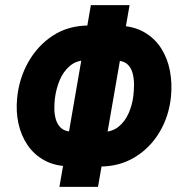

<svg xmlns="http://www.w3.org/2000/svg" viewBox="-20 -731 708 751"><path d="M368.2 -79.6 250 -80.6Q194.3 -81.5 153.8 -103.8Q113.3 -126 87.9 -163.3Q62.5 -200.7 52.2 -247.8Q42 -294.9 46.9 -346.2Q54.2 -423.3 90.6 -488Q127 -552.7 187.3 -592Q247.6 -631.3 328.6 -631.3L447.3 -630.4Q503.9 -628.4 544.7 -604.7Q585.4 -581.1 610.4 -542Q635.3 -502.9 644.5 -454.6Q653.8 -406.2 648.9 -354.5Q641.6 -278.3 605 -215.8Q568.4 -153.3 507.6 -116.2Q446.8 -79.1 368.2 -79.6ZM257.3 -216.3 377.9 -214.4Q417.5 -214.4 443.1 -234.9Q468.8 -255.4 482.9 -287.6Q497.1 -319.8 501.5 -355Q503.9 -374.5 504.2 -397.7Q504.4 -420.9 499.3 -442.4Q494.1 -463.9 480.2 -478Q466.3 -492.2 439.9 -493.7L320.8 -495.6Q279.3 -495.6 253.2 -473.1Q227.1 -450.7 213.1 -416.5Q199.2 -382.3 194.8 -346.2Q192.4 -326.7 192.6 -304.7Q192.9 -282.7 198.7 -263.2Q204.6 -243.7 218.3 -230.7Q231.9 -217.8 257.3 -216.3ZM486.8 -710.9 363.3 0H212.4L335.4 -710.9Z"/></svg>

Font: Roboto Condensed ExtraBold
Style: Italic
Weight: 800
Italic angle: -12°
Designer: Christian Robertson
Foundry: Google
Version: Version 3.008; 2023